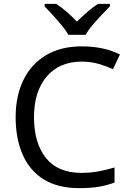

<svg xmlns="http://www.w3.org/2000/svg" viewBox="-20 -964 672 994"><path d="M403 -645Q288 -645 222 -568Q156 -491 156 -357Q156 -224 217.5 -146.5Q279 -69 402 -69Q449 -69 491 -77Q533 -85 573 -97V-19Q533 -4 490.5 3Q448 10 389 10Q280 10 207 -35Q134 -80 97.5 -163Q61 -246 61 -358Q61 -466 100.5 -548.5Q140 -631 217 -677.5Q294 -724 404 -724Q517 -724 601 -682L565 -606Q532 -621 491.5 -633Q451 -645 403 -645ZM334 -784Q321 -807 299 -833.5Q277 -860 253 -886Q229 -912 211 -931V-944H271Q297 -927 325 -903Q353 -879 378 -852Q405 -879 433 -903Q461 -927 487 -944H549V-931Q530 -912 505.5 -886Q481 -860 458.5 -833.5Q436 -807 424 -784Z"/></svg>

Font: Noto Sans Buhid
Style: Regular
Weight: 400
Designer: Monotype Design Team
Foundry: Monotype Imaging Inc.
Version: Version 2.001